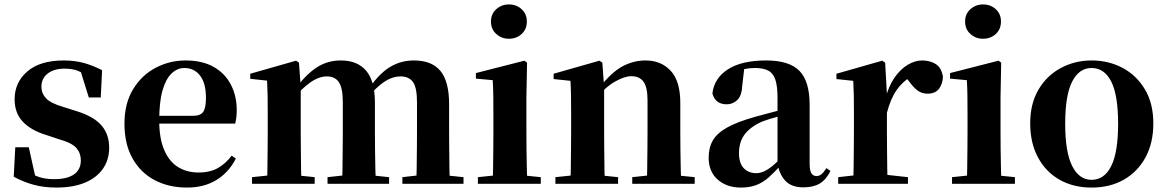

<svg xmlns="http://www.w3.org/2000/svg" viewBox="-20 -830 5265 867"><path d="M235 17Q179 17 132.5 4.5Q86 -8 42 -32L49 -165H110L142 -21L91 -28V-64Q124 -42 154 -31.5Q184 -21 224 -21Q283 -21 314 -42.5Q345 -64 345 -106Q345 -138 325 -161.5Q305 -185 244 -202L187 -221Q121 -241 83.5 -280Q46 -319 46 -382Q46 -458 103.5 -507.5Q161 -557 268 -557Q317 -557 357.5 -546Q398 -535 441 -513L435 -390H381L338 -528L383 -512V-482Q353 -502 329.5 -511Q306 -520 271 -520Q224 -520 195.5 -498Q167 -476 167 -438Q167 -409 187.5 -386.5Q208 -364 266 -347L323 -329Q402 -305 437.5 -264.5Q473 -224 473 -163Q473 -108 444.5 -67.5Q416 -27 363 -5Q310 17 235 17Z M825 17Q742 17 678.5 -16.5Q615 -50 578.5 -114.5Q542 -179 542 -272Q542 -363 581 -427Q620 -491 683 -524Q746 -557 818 -557Q894 -557 945.5 -527.5Q997 -498 1023 -447Q1049 -396 1049 -333Q1049 -299 1042 -272H606V-307H852Q886 -307 898 -325.5Q910 -344 910 -388Q910 -454 883.5 -488.5Q857 -523 812 -523Q781 -523 755 -498.5Q729 -474 714 -422Q699 -370 699 -286Q699 -204 722 -151.5Q745 -99 785 -75Q825 -51 876 -51Q929 -51 964.5 -71.5Q1000 -92 1026 -127L1045 -114Q1013 -51 957 -17Q901 17 825 17Z M1118 0V-30L1223 -41H1294L1401 -30V0ZM1186 0Q1187 -26 1187.5 -68Q1188 -110 1188.5 -156Q1189 -202 1189 -236V-317Q1189 -366 1188.5 -397.5Q1188 -429 1186 -466L1110 -474V-497L1317 -556L1330 -547L1338 -438V-435V-236Q1338 -202 1338.5 -156Q1339 -110 1339.5 -68Q1340 -26 1341 0ZM1459 0V-30L1560 -41H1632L1737 -30V0ZM1524 0Q1526 -26 1526.5 -67.5Q1527 -109 1527.5 -155Q1528 -201 1528 -236V-368Q1528 -432 1510.5 -458.5Q1493 -485 1456 -485Q1419 -485 1379.5 -456.5Q1340 -428 1303 -382L1299 -431H1316Q1359 -491 1408 -524Q1457 -557 1519 -557Q1594 -557 1633.5 -510.5Q1673 -464 1673 -365V-236Q1673 -201 1673.5 -155Q1674 -109 1675 -67.5Q1676 -26 1677 0ZM1797 0V-30L1893 -41H1967L2073 -30V0ZM1860 0Q1861 -26 1861.5 -67.5Q1862 -109 1862.5 -155Q1863 -201 1863 -236V-368Q1863 -435 1844.5 -460Q1826 -485 1789 -485Q1752 -485 1714.5 -460Q1677 -435 1636 -384L1630 -439H1652Q1697 -502 1744.5 -529.5Q1792 -557 1849 -557Q1930 -557 1969 -509.5Q2008 -462 2008 -360V-236Q2008 -201 2008.5 -155Q2009 -109 2009.5 -67.5Q2010 -26 2011 0Z M2138 0V-30L2244 -41H2314L2422 -30V0ZM2205 0Q2206 -26 2206.5 -68Q2207 -110 2207.5 -156Q2208 -202 2208 -236V-313Q2208 -363 2207.5 -398Q2207 -433 2205 -468L2129 -475V-500L2348 -556L2360 -547L2357 -390V-236Q2357 -202 2357.5 -156Q2358 -110 2359 -68Q2360 -26 2361 0ZM2278 -655Q2245 -655 2221 -676.5Q2197 -698 2197 -733Q2197 -767 2221 -788.5Q2245 -810 2278 -810Q2312 -810 2335.5 -788.5Q2359 -767 2359 -733Q2359 -698 2335.5 -676.5Q2312 -655 2278 -655Z M2488 0V-30L2593 -41H2664L2771 -30V0ZM2556 0Q2557 -26 2557.5 -68Q2558 -110 2558.5 -156Q2559 -202 2559 -236V-316Q2559 -365 2558.5 -397Q2558 -429 2556 -465L2480 -473V-497L2687 -556L2700 -547L2708 -435V-432V-236Q2708 -202 2708.5 -156Q2709 -110 2709.5 -68Q2710 -26 2711 0ZM2835 0V-30L2938 -41H3008L3117 -30V0ZM2901 0Q2902 -26 2902.5 -67.5Q2903 -109 2903.5 -155Q2904 -201 2904 -236V-376Q2904 -437 2885.5 -461.5Q2867 -486 2831 -486Q2801 -486 2758 -462Q2715 -438 2672 -386L2668 -431H2684Q2741 -504 2791 -530.5Q2841 -557 2895 -557Q2965 -557 3008.5 -510.5Q3052 -464 3052 -365V-236Q3052 -201 3052.5 -155Q3053 -109 3054 -67.5Q3055 -26 3056 0Z M3325 17Q3262 17 3221 -19Q3180 -55 3180 -118Q3180 -163 3199 -196Q3218 -229 3264 -254.5Q3310 -280 3388 -302Q3427 -313 3477.5 -326Q3528 -339 3568 -349V-323Q3528 -313 3488 -302Q3448 -291 3424 -282Q3372 -260 3344.5 -225.5Q3317 -191 3317 -138Q3317 -93 3338.5 -70.5Q3360 -48 3396 -48Q3410 -48 3427.5 -55Q3445 -62 3468.5 -81Q3492 -100 3524 -136L3541 -81H3503Q3475 -50 3450 -28Q3425 -6 3395.5 5.5Q3366 17 3325 17ZM3608 16Q3554 16 3526.5 -13.5Q3499 -43 3491 -92V-95V-387Q3491 -440 3481.5 -469.5Q3472 -499 3449.5 -511Q3427 -523 3389 -523Q3364 -523 3337.5 -517.5Q3311 -512 3274 -498L3341 -523L3332 -446Q3330 -398 3309.5 -378.5Q3289 -359 3262 -359Q3210 -359 3197 -408Q3205 -477 3267 -517Q3329 -557 3440 -557Q3544 -557 3590 -510Q3636 -463 3636 -357V-91Q3636 -60 3644 -47.5Q3652 -35 3667 -35Q3679 -35 3689 -43Q3699 -51 3712 -71L3730 -58Q3711 -19 3682 -1.5Q3653 16 3608 16Z M3765 0V-30L3872 -42H3970L4080 -30V0ZM3833 0Q3834 -26 3834.5 -68Q3835 -110 3835.5 -156Q3836 -202 3836 -236V-316Q3836 -366 3835.5 -397.5Q3835 -429 3833 -465L3757 -473V-497L3964 -556L3977 -547L3985 -404V-403V-236Q3985 -202 3985.5 -156Q3986 -110 3986.5 -68Q3987 -26 3988 0ZM3985 -321 3949 -383H3978Q3992 -440 4019 -479Q4046 -518 4079 -537.5Q4112 -557 4144 -557Q4179 -557 4205 -541Q4231 -525 4238 -484Q4237 -452 4220.5 -429.5Q4204 -407 4168 -407Q4142 -407 4122.5 -422Q4103 -437 4084 -464L4061 -491L4095 -485Q4055 -461 4028.5 -423Q4002 -385 3985 -321Z M4279 0V-30L4385 -41H4455L4563 -30V0ZM4346 0Q4347 -26 4347.5 -68Q4348 -110 4348.5 -156Q4349 -202 4349 -236V-313Q4349 -363 4348.5 -398Q4348 -433 4346 -468L4270 -475V-500L4489 -556L4501 -547L4498 -390V-236Q4498 -202 4498.5 -156Q4499 -110 4500 -68Q4501 -26 4502 0ZM4419 -655Q4386 -655 4362 -676.5Q4338 -698 4338 -733Q4338 -767 4362 -788.5Q4386 -810 4419 -810Q4453 -810 4476.5 -788.5Q4500 -767 4500 -733Q4500 -698 4476.5 -676.5Q4453 -655 4419 -655Z M4909 17Q4827 17 4764.5 -18.5Q4702 -54 4667 -119.5Q4632 -185 4632 -273Q4632 -362 4669.5 -425.5Q4707 -489 4770.5 -523Q4834 -557 4909 -557Q4986 -557 5049 -523.5Q5112 -490 5150 -426.5Q5188 -363 5188 -273Q5188 -184 5152.5 -119Q5117 -54 5054.5 -18.5Q4992 17 4909 17ZM4909 -18Q4967 -18 4998 -80.5Q5029 -143 5029 -271Q5029 -400 4998 -461.5Q4967 -523 4909 -523Q4853 -523 4821.5 -461.5Q4790 -400 4790 -271Q4790 -143 4821.5 -80.5Q4853 -18 4909 -18Z"/></svg>

Font: Noto Serif JP ExtraBold
Style: Regular
Weight: 800
Designer: Ryoko NISHIZUKA 西塚涼子 (kana & ideographs); Frank Grießhammer (Latin, Greek & Cyrillic); Wenlong ZHANG 张文龙 (bopomofo); San
Foundry: Adobe
Version: Version 2.003-H1;hotconv 1.1.1;makeotfexe 2.6.0